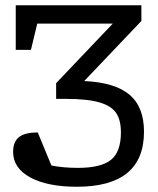

<svg xmlns="http://www.w3.org/2000/svg" viewBox="-20 -568 604 732"><path d="M529 -66Q529 144 273 144Q161 144 95.5 108.5Q30 73 30 11Q30 -27 52 -45Q74 -63 124 -63L176 63Q221 72 277 72Q365 72 403 41.5Q441 11 441 -63Q441 -110 423 -137Q405 -164 359.5 -177.5Q314 -191 231 -191H194V-251L410 -478H122L98 -378H40V-548H519V-488L301 -259Q417 -254 473 -207.5Q529 -161 529 -66Z"/></svg>

Font: Rhodium Libre
Style: Regular
Weight: 400
Designer: James Puckett
Foundry: Dunwich Type Founders
Version: Version 1.001; ttfautohint (v1.3)